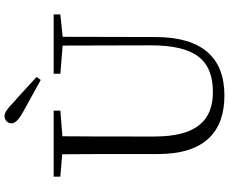

<svg xmlns="http://www.w3.org/2000/svg" viewBox="-100 -878 993 832"><g transform="rotate(-90 396.0 -461.5)"><path d="M479 -799C441 -833 405 -868 369 -899C339 -928 324 -938 309 -938C292 -938 278 -924 278 -908C278 -892 292 -877 332 -855C376 -831 421 -806 466 -781ZM493 -696 615 -686 616 -304C616 -111 552 -35 413 -35C294 -35 221 -102 221 -288V-389C221 -491 221 -589 222 -687L333 -696V-725H47V-696L144 -688C145 -589 145 -489 145 -389V-273C145 -66 246 15 399 15C562 15 651 -81 652 -281L653 -686L750 -696V-725H493Z"/></g></svg>

Font: Noto Serif KR Light
Style: Regular
Weight: 300
Designer: Ryoko NISHIZUKA 西塚涼子 (kana & ideographs); Frank Grießhammer (Latin, Greek & Cyrillic); Wenlong ZHANG 张文龙 (bopomofo); San
Foundry: Adobe
Version: Version 2.001;hotconv 1.1.0;makeotfexe 2.6.0